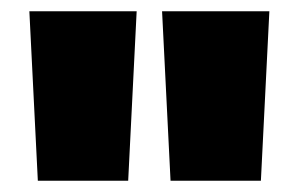

<svg xmlns="http://www.w3.org/2000/svg" viewBox="-20 -720 529 340"><path d="M47 -400 32 -700H222L207 -400ZM282 -400 267 -700H457L442 -400Z"/></svg>

Font: Montserrat-Alt1 Black
Style: Regular
Weight: 900
Designer: Differentunic
Foundry: Differentunic
Version: Version 7.222